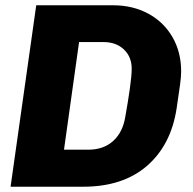

<svg xmlns="http://www.w3.org/2000/svg" viewBox="-20 -706 731 726"><path d="M665 -436Q665 -417 661 -387Q657 -357 648 -297Q627 -158 536 -79Q445 0 295 0H20L117 -686H408Q482 -686 540.5 -654.5Q599 -623 632 -566Q665 -509 665 -436ZM279 -547 222 -140H314Q372 -140 408.5 -173.5Q445 -207 454 -266Q464 -321 471 -371Q478 -421 478 -446Q478 -491 448.5 -519Q419 -547 371 -547Z"/></svg>

Font: Chivo ExtraBold Italic
Style: Regular
Weight: 800
Italic angle: -8.05°
Designer: Hector Gatti
Foundry: Omnibus-Type
Version: Version 1.007